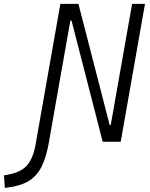

<svg xmlns="http://www.w3.org/2000/svg" viewBox="-147 -713 753 966"><path d="M369.6 0 212.9 -609.4H207L100.1 -3.9L99.1 2.9Q86.4 76.7 63 124Q39.6 171.4 -1.2 196.8Q-42 222.2 -107.4 230.5L-122.6 232.4L-127 169.4L-106 165.5Q-40.5 153.3 -10.5 118.4Q19.5 83.5 31.7 16.1L36.6 -12.2L156.7 -693.4H247.6L404.8 -84H410.2L517.6 -693.4H582.5L460.4 0Z"/></svg>

Font: Cascadia Mono Light
Style: Italic
Weight: 300
Italic angle: -10°
Monospace: yes
Designer: Aaron Bell
Foundry: Saja Typeworks
Version: Version 2404.023; ttfautohint (v1.8.4)